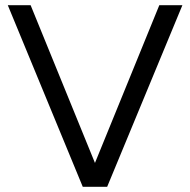

<svg xmlns="http://www.w3.org/2000/svg" viewBox="-20 -720 733 740"><path d="M299 0H393L683 -700H594L346 -92L98 -700H10Z"/></svg>

Font: HB Figtree Prototype
Style: Regular
Weight: 400
Designer: Alfredo Marco Pradil
Foundry: Hanken Design Co.®
Version: Version 1.002;Glyphs 3.2 (3228)